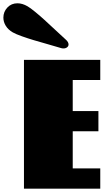

<svg xmlns="http://www.w3.org/2000/svg" viewBox="-100 -1141 655 1161"><path d="M0 0ZM297.9 -901.4Q314.5 -886.7 314.5 -872.1Q314.5 -861.8 305.7 -855Q296.9 -848.1 283.7 -848.1Q274.9 -848.1 268.1 -850.6Q243.2 -858.4 189.5 -873.5Q135.7 -888.7 102.3 -898.7Q68.8 -908.7 31.7 -921.9Q-5.4 -935.1 -22.9 -945.3Q-51.3 -961.9 -65.4 -985.4Q-79.6 -1008.8 -79.6 -1034.2Q-79.6 -1069.8 -55.4 -1095.5Q-31.2 -1121.1 5.4 -1121.1Q35.2 -1121.1 66.4 -1103Q83.5 -1093.3 114 -1068.1Q144.5 -1043 168.7 -1020.8Q192.9 -998.5 236.8 -957.8Q280.8 -917 297.9 -901.4ZM506.3 -778.8V-657.2H339.8V-469.2H495.1V-347.2H339.8V-122.6H506.3V0H44.9V-778.8Z"/></svg>

Font: Coda
Style: Heavy
Weight: 800
Version: Version 2.000; ttfautohint (v0.8) -r 50 -G 200 -x